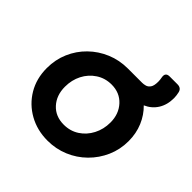

<svg xmlns="http://www.w3.org/2000/svg" viewBox="-178 -841 1011 1011"><g transform="rotate(45 328.0 -335.0)"><path d="M313 12Q236 12 174 -22.5Q112 -57 76 -117.5Q40 -178 40 -256Q40 -319 63.5 -373.5Q87 -428 129 -469Q171 -510 226 -533Q281 -556 344 -556H450Q461 -556 474 -559.5Q487 -563 496.5 -576.5Q506 -590 506 -620Q506 -634 503 -649Q497 -682 529 -682H587Q615 -682 621 -657Q623 -648 624.5 -638Q626 -628 626 -618Q626 -568 603.5 -532Q581 -496 540 -478Q576 -443 596.5 -394.5Q617 -346 617 -288Q617 -226 593 -171.5Q569 -117 527 -75.5Q485 -34 430 -11Q375 12 313 12ZM314 -108Q362 -108 399.5 -132.5Q437 -157 458.5 -198.5Q480 -240 480 -290Q480 -353 442 -394.5Q404 -436 343 -436Q295 -436 257 -411Q219 -386 198 -345Q177 -304 177 -254Q177 -190 214.5 -149Q252 -108 314 -108Z"/></g></svg>

Font: Pitagon Sans Text Bold
Style: Italic
Weight: 700
Italic angle: -8°
Designer: Travis Tran
Foundry: Pitagon
Version: Version 1.001; ttfautohint (v1.8.4.7-5d5b);gftools[0.9.26]